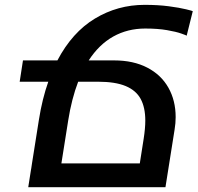

<svg xmlns="http://www.w3.org/2000/svg" viewBox="-20 -780 823 800"><path d="M75.7 -528.3H219.2Q280.8 -645.5 375.5 -702.6Q470.2 -759.8 582.5 -759.8Q638.7 -759.8 683.3 -753.9Q728 -748 755.6 -741.2Q783.2 -734.4 783.2 -733.4L757.8 -631.3Q757.8 -632.3 735.8 -640.1Q713.9 -647.9 675.5 -654.5Q637.2 -661.1 585 -661.1Q511.7 -661.1 452.1 -627.9Q392.6 -594.7 349.6 -528.3H455.6Q535.6 -528.3 593.5 -498.3Q651.4 -468.3 681.6 -414.8Q711.9 -361.3 711.9 -292Q711.9 -266.6 707.5 -240.2L669.4 0H97.7L108.9 -71.3L110.4 -79.6L113.3 -99.1L142.1 -280.8Q155.8 -367.7 181.2 -439.5H62ZM562.5 -99.1 578.6 -201.7Q585.4 -245.1 585.4 -277.8Q585.4 -332 566.2 -367.7Q546.9 -403.3 503.7 -421.4Q460.4 -439.5 388.2 -439.5H305.7Q278.3 -367.7 264.2 -278.3L235.8 -99.1Z"/></svg>

Font: Mardoto Medium
Style: Italic
Weight: 500
Italic angle: -12°
Designer: Christian Robertson, Vahan Hovhannisyan
Foundry: Google
Version: Version 1.000